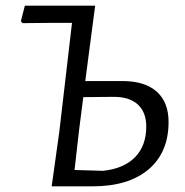

<svg xmlns="http://www.w3.org/2000/svg" viewBox="-20 -660 655 680"><path d="M577 -228Q577 -120 506 -60Q435 0 307 0H163L190 -193L235 -579H160L60 -578L54 -585L68 -640H317L282 -373H413Q493 -373 535 -335.5Q577 -298 577 -228ZM498 -212Q498 -262 468.5 -289.5Q439 -317 383 -317L275 -316L260 -199L244 -58L345 -55Q419 -63 458.5 -103.5Q498 -144 498 -212Z"/></svg>

Font: Alegreya Sans SC
Style: Italic
Weight: 400
Italic angle: -7°
Designer: Juan Pablo del Peral
Foundry: Huerta Tipografica
Version: Version 2.008; ttfautohint (v1.6)